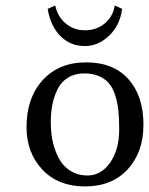

<svg xmlns="http://www.w3.org/2000/svg" viewBox="-20 -666 540 696"><path d="M76.2 -205.1Q76.2 -311.5 135 -375.7Q193.8 -439.9 292 -439.9Q391.6 -439.9 445.8 -378.9Q500 -317.9 500 -213.9Q500 -114.3 442.9 -52.2Q385.7 9.8 288.1 9.8Q190.9 9.8 133.5 -51.3Q76.2 -112.3 76.2 -205.1ZM285.2 -399.9Q251.5 -399.9 226.8 -384.8Q202.1 -369.6 189 -343.3Q175.8 -316.9 169.9 -287.1Q164.1 -257.3 164.1 -222.2Q164.1 -196.8 167.5 -172.4Q170.9 -147.9 180.4 -121.3Q189.9 -94.7 204.3 -75Q218.8 -55.2 242.7 -42.5Q266.6 -29.8 296.9 -29.8Q346.7 -29.8 379.4 -76.9Q412.1 -124 412.1 -195.8Q412.1 -234.9 409.2 -263.9Q406.2 -293 397.9 -319.6Q389.6 -346.2 375.7 -363Q361.8 -379.9 339.1 -389.9Q316.4 -399.9 285.2 -399.9ZM180.2 -646Q188.5 -606 218 -581.1Q247.6 -556.2 288.1 -556.2Q328.6 -556.2 358.6 -580.1Q388.7 -604 396 -646L422.9 -633.8Q414.1 -572.3 374.5 -535.6Q335 -499 288.1 -499Q235.4 -499 199.5 -534.7Q163.6 -570.3 152.8 -633.8Z"/></svg>

Font: Linear Smooth
Style: Regular
Weight: 400
Designer: Philipp H. Poll, Flanker
Foundry: Philipp H. Poll, reworked by Flanker
Version: Version 1.061 | FøM Fix